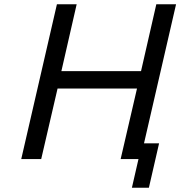

<svg xmlns="http://www.w3.org/2000/svg" viewBox="-20 -749 849 904"><path d="M625 -332H251L174 0H80L248 -729H341L269 -414H644L716 -729H809L658 -74H729L681 135H601L632 0H548Z"/></svg>

Font: Miedinger
Style: Italic
Weight: 400
Italic angle: -13°
Version: Version 001.000